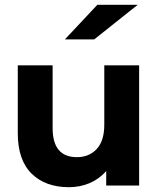

<svg xmlns="http://www.w3.org/2000/svg" viewBox="-20 -771 654 799"><path d="M559 -499V1H422V-59Q393 -26 353 -9Q313 8 267 8Q169 8 111.5 -48.5Q54 -105 54 -217V-499H199V-238Q199 -117 300 -117Q351 -117 382.5 -151Q414 -185 414 -252V-499ZM385 -751H553L372 -607H250Z"/></svg>

Font: Montserrat GRBold
Style: Regular
Weight: 700
Designer: Julieta Ulanovsky
Foundry: Julieta Ulanovsky
Version: Version 1.00 May 29, 2023, initial release